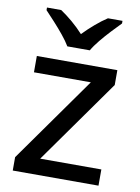

<svg xmlns="http://www.w3.org/2000/svg" viewBox="-86 -825 646 883"><g transform="rotate(10 237.0 -383.0)"><path d="M436.5 0H36.1V-62.5L319.3 -461.9H53.7V-538.1H429.7V-468.8L150.9 -75.7H436.5ZM184.1 -606Q170.9 -628.4 148.9 -655.3Q127 -682.1 103 -708.3Q79.1 -734.4 61 -753.4V-765.6H127.4Q153.8 -748 182.4 -723.9Q210.9 -699.7 235.8 -672.4Q262.2 -699.7 290.8 -724.1Q319.3 -748.5 345.7 -765.6H413.6V-753.4Q395 -734.4 370.6 -708.5Q346.2 -682.6 324 -655.5Q301.8 -628.4 289.1 -606Z"/></g></svg>

Font: Open Sans Medium
Style: Regular
Weight: 500
Designer: Monotype Design Team
Foundry: Monotype Imaging Inc.
Version: Version 3.000